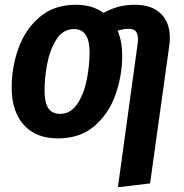

<svg xmlns="http://www.w3.org/2000/svg" viewBox="-20 -565 772 806"><path d="M693 -406Q693 -389 690 -369L610 205L475 221L558 -383Q559 -390 559 -402Q559 -424 549.5 -434Q540 -444 519 -444Q498 -444 474 -436Q493 -390 493 -332Q493 -248 465 -168Q437 -88 376.5 -36Q316 16 223 16Q131 16 80 -40.5Q29 -97 29 -198Q29 -283 57.5 -362.5Q86 -442 146.5 -493.5Q207 -545 299 -545Q367 -545 415 -511Q448 -529 479 -537Q510 -545 546 -545Q617 -545 655 -508Q693 -471 693 -406ZM356 -346Q356 -443 291 -443Q245 -443 217.5 -400.5Q190 -358 178.5 -299Q167 -240 167 -184Q167 -134 183 -110.5Q199 -87 232 -87Q277 -87 305 -129.5Q333 -172 344.5 -231.5Q356 -291 356 -346Z"/></svg>

Font: Fira Sans Condensed SemiBold
Style: Italic
Weight: 600
Width: 3
Italic angle: -8°
Designer: bBox Type GmbH & Carrois Corporate GbR & Edenspiekermann AG
Foundry: bBox Type GmbH & Carrois Corporate GbR & Edenspiekermann AG
Version: Version 4.301